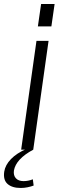

<svg xmlns="http://www.w3.org/2000/svg" viewBox="-52 -743 314 953"><path d="M189 -540 113 0H53L129 -540ZM219 -723 203 -612H136L152 -723ZM51 190Q8 190 -14.5 170Q-37 150 -31 109Q-26 76 2.5 46.5Q31 17 80 -4L113 0Q70 23 46 49Q22 75 17 104Q14 128 27 142Q40 156 65 156Q88 156 111 147L115 178Q102 183 85 186.5Q68 190 51 190Z"/></svg>

Font: Pathway Extreme 28pt ExtraLight
Style: Italic
Weight: 250
Italic angle: -8°
Designer: Eduardo Rodriguez Tunni
Foundry: Eduardo Rodriguez Tunni
Version: Version 1.001;gftools[0.9.26]